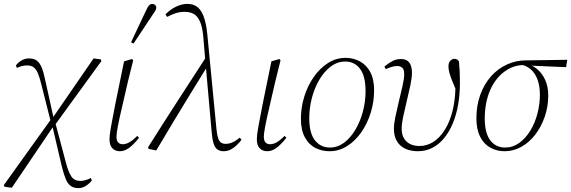

<svg xmlns="http://www.w3.org/2000/svg" viewBox="-54 -767 2942 989"><path d="M-31 195 -34 186 209 -153 216 -158 428 -466 466 -461 468 -452 226 -119 220 -115 7 200ZM208 -138 159 -332Q151 -365 142.5 -386.5Q134 -408 121 -419Q108 -430 86 -430Q71 -430 58 -426.5Q45 -423 33 -417L28 -430Q39 -445 56.5 -455.5Q74 -466 95 -466Q121 -466 136 -454.5Q151 -443 161 -418.5Q171 -394 179 -354L224 -151H230ZM351 202Q326 202 310.5 191Q295 180 285 156Q275 132 265 93L214 -125H206L230 -138L285 69Q298 119 313.5 142Q329 165 360 165Q374 165 388 160.5Q402 156 414 150L419 162Q408 178 389 190Q370 202 351 202Z M564 12Q539 12 524.5 -3.5Q510 -19 510 -50Q510 -60 511.5 -73Q513 -86 516.5 -107Q520 -128 526 -158Q532 -188 540 -231L585 -451L626 -463L632 -456L604 -343Q590 -281 579.5 -236.5Q569 -192 562.5 -162.5Q556 -133 552.5 -113.5Q549 -94 547.5 -82.5Q546 -71 546 -64Q546 -42 555 -33Q564 -24 578 -24Q594 -24 611.5 -33.5Q629 -43 653 -67L662 -57Q633 -21 610 -4.5Q587 12 564 12ZM621 -549Q640 -590 659 -630Q678 -670 697 -710Q702 -721 706.5 -729Q711 -737 717 -742Q723 -747 730 -747Q739 -747 745 -741.5Q751 -736 751 -728Q751 -720 745.5 -711Q740 -702 727 -683Q704 -648 680.5 -613Q657 -578 634 -543Z M711 0 709 -9Q784 -128 860 -245.5Q936 -363 1012 -480L1023 -430H1017Q972 -358 927.5 -285Q883 -212 839 -139.5Q795 -67 751 8ZM1098 12Q1079 12 1066 3Q1053 -6 1046 -28.5Q1039 -51 1036 -90L1005 -439L1004 -448L993 -580Q988 -631 975 -658.5Q962 -686 942.5 -696Q923 -706 898 -706Q872 -706 851 -699Q830 -692 807 -680L798 -693Q824 -719 853.5 -733Q883 -747 911 -747Q940 -747 960.5 -732.5Q981 -718 994.5 -683.5Q1008 -649 1014 -589L1061 -102Q1064 -72 1069.5 -55.5Q1075 -39 1084.5 -32.5Q1094 -26 1109 -26Q1126 -26 1144 -34Q1162 -42 1181 -58L1190 -47Q1178 -31 1163.5 -17.5Q1149 -4 1133 4Q1117 12 1098 12Z M1323 12Q1298 12 1283.5 -3.5Q1269 -19 1269 -50Q1269 -60 1270.5 -73Q1272 -86 1275.5 -107Q1279 -128 1285 -158Q1291 -188 1299 -231L1344 -451L1385 -463L1391 -456L1363 -343Q1349 -281 1338.5 -236.5Q1328 -192 1321.5 -162.5Q1315 -133 1311.5 -113.5Q1308 -94 1306.5 -82.5Q1305 -71 1305 -64Q1305 -42 1314 -33Q1323 -24 1337 -24Q1353 -24 1370.5 -33.5Q1388 -43 1412 -67L1421 -57Q1392 -21 1369 -4.5Q1346 12 1323 12Z M1643 12Q1604 12 1570.5 -5Q1537 -22 1516.5 -59.5Q1496 -97 1496 -155Q1496 -213 1513 -268.5Q1530 -324 1561.5 -369.5Q1593 -415 1635 -442Q1677 -469 1726 -469Q1766 -469 1799.5 -451Q1833 -433 1853 -396.5Q1873 -360 1873 -301Q1873 -242 1855.5 -186Q1838 -130 1807 -85.5Q1776 -41 1734 -14.5Q1692 12 1643 12ZM1645 -7Q1685 -7 1718.5 -32Q1752 -57 1777 -99.5Q1802 -142 1815.5 -193.5Q1829 -245 1829 -297Q1829 -375 1800.5 -412.5Q1772 -450 1725 -450Q1684 -450 1650 -424.5Q1616 -399 1591 -356.5Q1566 -314 1552.5 -262.5Q1539 -211 1539 -158Q1539 -81 1568.5 -44Q1598 -7 1645 -7Z M2098 12Q2064 12 2036 0Q2008 -12 1991.5 -38Q1975 -64 1975 -104Q1975 -129 1983 -167Q1991 -205 2001 -246.5Q2011 -288 2019.5 -324.5Q2028 -361 2028 -385Q2028 -410 2017.5 -418.5Q2007 -427 1992 -427Q1979 -427 1964 -422.5Q1949 -418 1933 -411L1926 -424Q1949 -443 1968.5 -453Q1988 -463 2012 -463Q2041 -463 2054.5 -444.5Q2068 -426 2068 -392Q2068 -367 2060 -328.5Q2052 -290 2041.5 -247.5Q2031 -205 2023 -167Q2015 -129 2015 -105Q2015 -62 2039.5 -38.5Q2064 -15 2107 -15Q2146 -15 2179.5 -37Q2213 -59 2238 -99.5Q2263 -140 2277 -195.5Q2291 -251 2292 -318Q2292 -329 2291 -342.5Q2290 -356 2289 -371L2300 -332L2302 -286Q2285 -326 2275 -351Q2265 -376 2260.5 -393.5Q2256 -411 2256 -425Q2256 -445 2266 -454.5Q2276 -464 2287 -464Q2295 -464 2300.5 -460.5Q2306 -457 2310 -451Q2312 -434 2313.5 -404Q2315 -374 2315 -339Q2315 -279 2305.5 -226Q2296 -173 2277.5 -129.5Q2259 -86 2233 -54.5Q2207 -23 2173 -5.5Q2139 12 2098 12Z M2545 12Q2505 12 2471.5 -6.5Q2438 -25 2419 -63Q2400 -101 2400 -157Q2400 -224 2420 -279Q2440 -334 2475 -373.5Q2510 -413 2556.5 -434.5Q2603 -456 2655 -456L2868 -459L2862 -421L2675 -429L2645 -432Q2608 -432 2577 -417.5Q2546 -403 2521 -378Q2496 -353 2478.5 -319Q2461 -285 2452 -244Q2443 -203 2443 -157Q2443 -81 2471.5 -44Q2500 -7 2548 -7Q2588 -7 2621 -31Q2654 -55 2678 -94.5Q2702 -134 2714.5 -182.5Q2727 -231 2727 -279Q2727 -324 2715 -356.5Q2703 -389 2681.5 -408.5Q2660 -428 2630 -434L2647 -440Q2683 -435 2710.5 -413Q2738 -391 2754 -356Q2770 -321 2770 -275Q2770 -218 2752 -166Q2734 -114 2703.5 -74Q2673 -34 2632 -11Q2591 12 2545 12Z"/></svg>

Font: Source Serif 4 48pt Light
Style: Italic
Weight: 300
Italic angle: -12°
Designer: Frank Grießhammer
Foundry: Adobe Systems Incorporated
Version: Version 4.004;hotconv 1.0.116;makeotfexe 2.5.65601